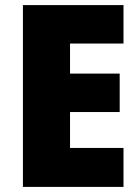

<svg xmlns="http://www.w3.org/2000/svg" viewBox="-20 -734 550 754"><path d="M465 0V-153H255V-294H450V-445H255V-563H465V-714H70V0Z"/></svg>

Font: Noto Sans Sinhala SemiCondensed Black
Style: Regular
Weight: 900
Width: 4
Designer: Jelle Bosma - Monotype Design Team
Foundry: Monotype Imaging Inc.
Version: Version 2.006